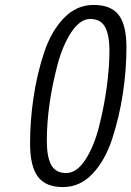

<svg xmlns="http://www.w3.org/2000/svg" viewBox="-20 -752 533 779"><path d="M435.5 -189.5Q407 -102 356 -47.5Q305 7 235 7Q165 7 133.5 -35.5Q102 -78 102 -170Q102 -262 116 -356.5Q130 -451 158.5 -537.5Q187 -624 238.5 -678Q290 -732 360 -732Q430 -732 461.5 -691.5Q493 -651 493 -559.5Q493 -468 478.5 -372.5Q464 -277 435.5 -189.5ZM213 -488Q170 -324 170 -181Q170 -115 188 -82.5Q206 -50 248.5 -50Q291 -50 326 -103.5Q361 -157 381.5 -237Q402 -317 413 -398Q424 -479 424 -545Q424 -611 406 -643Q388 -675 346.5 -675Q305 -675 269.5 -621.5Q234 -568 213 -488Z"/></svg>

Font: Economica
Style: Italic
Weight: 400
Designer: Vicente Lamonaca
Foundry: Vicente Lamonaca
Version: Version 1.100